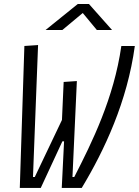

<svg xmlns="http://www.w3.org/2000/svg" viewBox="-20 -918 679 938"><path d="M281.7 0H379.4C490.7 -184.6 602.1 -422.9 638.7 -693.4H572.8C536.6 -439 429.7 -222.7 342.8 -53.2H334L355.5 -522L291 -517.6L282.7 -332L149.9 -53.2H141.1L166 -698.2L99.1 -693.4L76.7 0H179.2L284.7 -227.5H293ZM202.6 -771.5H284.7L384.3 -854.5L453.1 -771.5H527.3L414.6 -898.4H359.9Z"/></svg>

Font: Cascadia Mono PL Light
Style: Italic
Weight: 300
Italic angle: -10°
Monospace: yes
Designer: Aaron Bell
Foundry: Saja Typeworks
Version: Version 2404.023